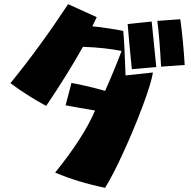

<svg xmlns="http://www.w3.org/2000/svg" viewBox="-20 -839 914 919"><path d="M244 -13Q380 -181 435 -310Q362 -322 294 -335L322 -442Q399 -428 483 -404Q528 -505 562 -595Q484 -611 377 -615Q303 -483 201 -332Q107 -383 30 -441Q171 -614 306 -819L443 -757L422 -713Q446 -711 494 -704Q542 -697 570 -691Q576 -626 581 -478L712 -492Q705 -445 665 -337Q625 -229 573 -115Q521 -1 483 60Q349 32 244 -13ZM591 -724 706 -736 728 -518 611 -508Q597 -646 591 -724ZM733 -739 843 -747Q857 -645 864 -528L751 -520Q743 -667 733 -739Z"/></svg>

Font: Otomanopee One
Style: Regular
Weight: 400
Designer: Das Ende der Wildnis
Foundry: Gutenberg Labo
Version: Version 3.005